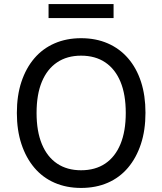

<svg xmlns="http://www.w3.org/2000/svg" viewBox="-20 -916 799 945"><path d="M379 9Q307 9 248.5 -16.5Q190 -42 149 -90.5Q108 -139 85.5 -207Q63 -275 63 -360Q63 -446 85.5 -513.5Q108 -581 149 -629Q190 -677 248.5 -702.5Q307 -728 379 -728Q452 -728 510.5 -702.5Q569 -677 610.5 -629Q652 -581 674 -513.5Q696 -446 696 -361Q696 -275 673.5 -207Q651 -139 610 -90.5Q569 -42 510.5 -16.5Q452 9 379 9ZM379 -78Q449 -78 498 -111Q547 -144 573 -207Q599 -270 599 -360Q599 -451 573 -513.5Q547 -576 498 -609Q449 -642 379 -642Q310 -642 261 -609Q212 -576 186 -513.5Q160 -451 160 -360Q160 -270 186 -207Q212 -144 261 -111Q310 -78 379 -78ZM219 -827V-896H539V-827Z"/></svg>

Font: Nunitoga
Style: Medium
Weight: 500
Designer: Vernon Adams
Foundry: Vernon Adams
Version: Version 1.0